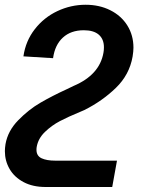

<svg xmlns="http://www.w3.org/2000/svg" viewBox="-24 -578 644 787"><path d="M-4 41.5Q-4 29 -1.5 13Q8 -41.5 50.8 -85.2Q93.5 -129 141.8 -157Q190 -185 250 -212.5L278 -226Q384 -271 400 -361.5Q402 -372 402 -384Q402 -417.5 381 -435.8Q360 -454 319.5 -454Q266.5 -454 233.8 -424Q201 -394 193.5 -339.5L72 -347Q81 -410 118.5 -458.2Q156 -506.5 211.2 -532.5Q266.5 -558.5 327 -558.5Q383.5 -558.5 428.2 -536Q473 -513.5 498 -473.5Q523 -433.5 523 -382.5Q523 -368 519.5 -346Q506.5 -271.5 451 -217.8Q395.5 -164 322 -127L304.5 -119.5Q256 -99.5 222 -81.8Q188 -64 160.2 -37.2Q132.5 -10.5 126.5 24Q125.5 28.5 125.5 36Q125.5 61 146.5 70.8Q167.5 80.5 202.5 80.5H455.5L436 188.5H163Q110.5 188.5 72.8 168.5Q35 148.5 15.5 115Q-4 81.5 -4 41.5Z"/></svg>

Font: JuliaMono MediumItalic
Style: Regular
Weight: 500
Italic angle: -9°
Monospace: yes
Designer: cormullion
Foundry: corm
Version: Version 0.049; ttfautohint (v1.8.4)